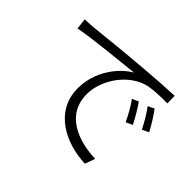

<svg xmlns="http://www.w3.org/2000/svg" viewBox="-148 -989 1295 1295"><g transform="rotate(45 500.0 -341.0)"><path d="M80 -653 89 -575C196 -597 459 -622 569 -634C473 -579 375 -449 375 -291C375 -67 588 29 769 35L795 -37C633 -43 446 -106 446 -307C446 -425 532 -582 679 -630C729 -645 817 -647 875 -646L874 -717C808 -715 717 -709 607 -700C423 -685 230 -665 168 -658C149 -656 118 -654 80 -653ZM730 -519 684 -499C714 -458 744 -404 766 -357L813 -379C791 -424 753 -486 730 -519ZM839 -561 794 -539C825 -498 855 -446 879 -399L926 -422C903 -467 863 -528 839 -561Z"/></g></svg>

Font: ChiuKong Gothic CL Normal
Style: Regular
Weight: 350
Designer: Ryoko NISHIZUKA 西塚涼子 (kana, bopomofo & ideographs); Paul D. Hunt (Latin, Greek & Cyrillic); Sandoll Communications 산돌커뮤니
Foundry: Adobe
Version: Version 1.300